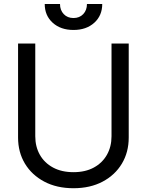

<svg xmlns="http://www.w3.org/2000/svg" viewBox="-20 -950 750 981"><path d="M549.8 -727.5H637.7V-247.1Q637.7 -172.4 602.8 -114Q567.9 -55.7 504.4 -22Q440.9 11.7 355.5 11.7Q270 11.7 206.3 -22Q142.6 -55.7 107.4 -114Q72.3 -172.4 72.3 -247.1V-727.5H160.2V-253.9Q160.2 -200.7 183.6 -159.2Q207 -117.7 251 -94Q294.9 -70.3 355.5 -70.3Q416 -70.3 459.5 -94Q502.9 -117.7 526.4 -159.2Q549.8 -200.7 549.8 -253.9ZM355.5 -796.9Q290 -796.9 249.3 -833.7Q208.5 -870.6 208.5 -929.7H286.6Q286.6 -897.9 305.7 -877.9Q324.7 -857.9 355.5 -857.9Q386.2 -857.9 405.3 -877.9Q424.3 -897.9 424.3 -929.7H502.4Q502.4 -870.6 461.7 -833.7Q420.9 -796.9 355.5 -796.9Z"/></svg>

Font: Inter Display
Style: Regular
Weight: 400
Designer: Rasmus Andersson
Foundry: rsms
Version: Version 4.000;git-37864ae